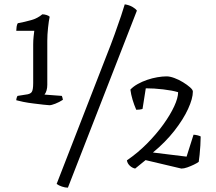

<svg xmlns="http://www.w3.org/2000/svg" viewBox="-20 -772 995 885"><path d="M208 -287Q201 -287 180.5 -289.5Q160 -292 134.5 -295Q109 -298 87 -302.5Q65 -307 55 -310Q55 -315 57 -321.5Q59 -328 61 -330L99 -336Q119 -338 126 -347.5Q133 -357 133 -389V-567Q133 -586 135 -604.5Q137 -623 138 -630H55Q55 -638 56.5 -648.5Q58 -659 62 -665Q95 -671 124.5 -679.5Q154 -688 175 -706Q184 -706 194 -703Q204 -700 209 -695Q205 -677 201.5 -644.5Q198 -612 198 -584V-381Q198 -367 194.5 -355Q191 -343 185 -336L265 -330Q266 -328 267.5 -323Q269 -318 270 -312Q253 -301 235 -294Q217 -287 208 -287ZM293 93Q280 93 265.5 88Q251 83 241 76L470 -513Q492 -568 509 -615.5Q526 -663 538 -698.5Q550 -734 555 -752Q575 -749 590 -740.5Q605 -732 611 -723ZM603 5Q589 2 578 -8.5Q567 -19 565 -33Q615 -67 658 -110.5Q701 -154 733 -198.5Q765 -243 783 -282Q801 -321 801 -347Q775 -355 732.5 -360Q690 -365 652 -365L637 -270Q632 -268 623.5 -267Q615 -266 608 -266Q598 -289 591 -312.5Q584 -336 581 -359Q594 -373 614.5 -384.5Q635 -396 658.5 -404Q682 -412 705.5 -416Q729 -420 748 -420Q763 -420 783.5 -412.5Q804 -405 823.5 -393Q843 -381 856 -369.5Q869 -358 869 -350Q869 -318 847 -270Q825 -222 784 -169.5Q743 -117 685 -69L840 -50L872 -151Q879 -151 889.5 -148.5Q900 -146 905 -143Q905 -124 903.5 -101Q902 -78 900 -58Q898 -38 896 -26Q888 -20 873.5 -13Q859 -6 843.5 -0.5Q828 5 816 5L651 -34Z"/></svg>

Font: Texturina Medium 12pt ExtraLight
Style: Regular
Weight: 250
Version: Version 1.002